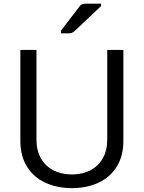

<svg xmlns="http://www.w3.org/2000/svg" viewBox="-20 -978 758 1013"><path d="M172.4 -241.7Q172.4 -184.1 196 -142.6Q219.7 -101.1 262 -79.3Q304.2 -57.6 359.4 -57.6Q414.1 -57.6 456.3 -79.3Q498.5 -101.1 522.2 -142.6Q545.9 -184.1 545.9 -241.7V-714.4H630.9V-234.9Q630.9 -154.3 595.5 -98.1Q560.1 -42 498.8 -13.7Q437.5 14.6 359.4 14.6Q281.2 14.6 219.7 -13.7Q158.2 -42 122.8 -98.1Q87.4 -154.3 87.4 -234.9V-714.4H172.4ZM301.8 -816.4 399.4 -943.8Q405.3 -951.7 412.8 -955.1Q420.4 -958.5 430.7 -958.5H513.2V-945.8L373.5 -814Q366.2 -807.6 358.9 -804.9Q351.6 -802.2 341.8 -802.2H301.8Z"/></svg>

Font: Lycee Sans
Style: Regular
Weight: 400
Designer: Justin Alvin
Foundry: Alkove Design
Version: Version 1.030